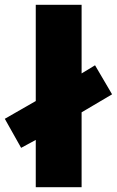

<svg xmlns="http://www.w3.org/2000/svg" viewBox="-35 -780 487 800"><path d="M114 0V-197L53 -164L-15 -285L114 -359V-760H305V-474L361 -508L432 -387L305 -312V0Z"/></svg>

Font: Noto Sans Syriac Eastern Black
Style: Regular
Weight: 900
Designer: Patrick Giasson and the Monotype Design Team
Foundry: Monotype Imaging Inc.
Version: Version 3.001; ttfautohint (v1.8.4.7-5d5b)